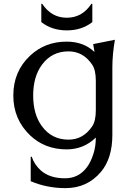

<svg xmlns="http://www.w3.org/2000/svg" viewBox="-20 -762 698 992"><path d="M193.4 -742.2H198.2Q245.6 -670.4 325.2 -670.4Q404.8 -670.4 452.1 -742.2H457V-647.9Q402.3 -605 325.2 -605Q248 -605 193.4 -647.9ZM334 -40.5Q409.7 -40.5 456.1 -108.9Q475.1 -136.7 475.1 -192.9V-344.2Q475.1 -400.4 456.1 -428.2Q409.7 -496.6 334 -496.6Q248 -496.6 197.3 -428.2Q151.4 -366.7 151.4 -268.6Q151.4 -170.4 197.3 -108.9Q248 -40.5 334 -40.5ZM324.2 9.8Q211.9 9.8 135.7 -62.5Q48.8 -145.5 48.8 -268.6Q48.8 -393.1 135.7 -474.6Q212.9 -546.9 324.2 -546.9Q412.6 -546.9 468.3 -493.2Q465.3 -514.2 461.4 -534.2L573.7 -556.6Q560.5 -480.5 560.5 -413.6V-65.4Q560.5 55.7 502 125.5Q431.2 210 317.9 210Q222.7 210 138.7 174.3V47.9H144Q157.2 87.9 190.4 118.2Q236.3 159.2 315.9 159.2Q386.2 159.2 428.7 102.5Q448.7 76.2 462.4 33.7Q475.1 -4.9 475.1 -51.3Q412.6 9.8 324.2 9.8Z"/></svg>

Font: Classica
Style: Book
Weight: 400
Designer: Wojciech Kalinowski "wmk69" (wmk69@o2.pl)
Foundry: Wojciech Kalinowski "wmk69" (wmk69@o2.pl)
Version: Version 2.1.1; 2021-05-14